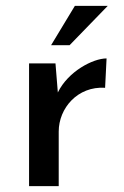

<svg xmlns="http://www.w3.org/2000/svg" viewBox="-20 -634 421 654"><path d="M347 -614H235L154 -480H217ZM169 -418H79V0H180V-186C180 -265 244 -341 338 -335L343 -435C297 -435 212 -391 177 -319Z"/></svg>

Font: Reem Kufi
Style: Regular
Weight: 400
Designer: Khaled Hosny
Version: Version 0.007